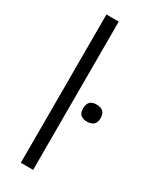

<svg xmlns="http://www.w3.org/2000/svg" viewBox="-209 -857 721 906"><g transform="rotate(30 151.5 -404.0)"><path d="M82 -808H149V0H82ZM255 -324Q232 -324 220 -334.5Q208 -345 208 -370Q208 -417 255 -417Q277 -417 290 -406Q303 -395 303 -370Q303 -346 290 -335Q277 -324 255 -324Z"/></g></svg>

Font: Encode Sans Normal
Style: Light
Weight: 300
Designer: Pablo Impallari, Andres Torresi
Foundry: Pablo Impallari, Andres Torresi
Version: Version 1.000; ttfautohint (v1.00) -l 8 -r 50 -G 200 -x 14 -